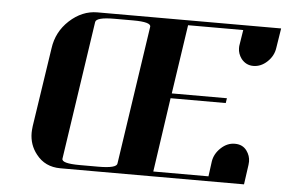

<svg xmlns="http://www.w3.org/2000/svg" viewBox="-47 -680 1112 745"><g transform="rotate(5 509.5 -307.5)"><path d="M89.8 -127.9Q89.8 -136.2 91.8 -153.8L138.2 -460.9Q147 -525.4 194.8 -569.8Q244.1 -615.2 303.2 -615.2H1019L1006.8 -538.1Q1002.4 -506.8 978 -483.9Q953.6 -460.9 923.8 -460.9Q895.5 -460.9 877 -483.9Q862.8 -503.4 862.8 -524.9Q862.8 -534.2 863.8 -538.1L873 -596.2H658.2L618.2 -327.1H833L830.1 -308.1H615.2L573.2 -19H788.1L795.9 -77.1Q800.3 -107.4 825.2 -130.9Q849.6 -153.8 878.9 -153.8H879.9Q909.7 -153.8 925.8 -131.8Q939.9 -112.3 939.9 -89.8Q939.9 -82 939 -77.1L928.2 0H212.9Q152.8 0 118.2 -44.9Q89.8 -80.6 89.8 -127.9ZM217.8 -38.1Q214.8 -19 287.1 -19H358.9Q430.7 -19 432.1 -38.1L512.2 -577.1Q515.1 -596.2 443.8 -596.2H372.1Q300.8 -596.2 297.9 -577.1Z"/></g></svg>

Font: Hjet
Style: Italic
Weight: 400
Designer: T. Christopher White
Version: Version 1.2